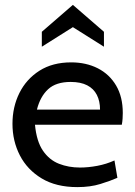

<svg xmlns="http://www.w3.org/2000/svg" viewBox="-20 -755 552 785"><path d="M296 10Q209.5 10 150.5 -25.5Q91.5 -61 61.2 -119.8Q31 -178.5 31 -249Q31 -317.5 59.2 -374.5Q87.5 -431.5 141.2 -465.8Q195 -500 271 -500Q332 -500 379.8 -475.8Q427.5 -451.5 454.8 -405.2Q482 -359 482 -293Q482 -282.5 481.2 -270.2Q480.5 -258 478 -245H123Q129.5 -177 155.5 -139Q181.5 -101 221 -85.5Q260.5 -70 307 -70Q341 -70 378 -77Q415 -84 448 -99L460 -28Q431.5 -15.5 390.5 -2.8Q349.5 10 296 10ZM131 -307H389Q389 -341.5 376 -367Q363 -392.5 336.5 -406.2Q310 -420 269 -420Q209 -420 176.8 -390.2Q144.5 -360.5 131 -307ZM151 -564V-625L278 -735L405 -625V-564L278 -644Z"/></svg>

Font: Cabin Resolve
Style: Regular-Resolve
Weight: 400
Designer: Pablo Impallari
Foundry: Pablo Impallari. http://www.impallari.com Igino Marini. http://www.ikern.com
Version: Version 3.001